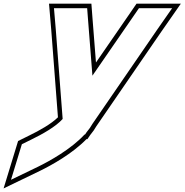

<svg xmlns="http://www.w3.org/2000/svg" viewBox="-188 -673 1012 1053"><path d="M536.2 -573 574 -628H756L675.8 -513L319.2 6C310.6 21.6 299.8 36.8 287.3 51.6L278.1 65H275.5C201.8 144.9 84.1 210.3 21.3 241L-127.7 313L-68.1 118L-17.4 93C43.2 63.7 118.1 21.8 155.6 -20.6L117.8 -513L108 -628H290L294.2 -573L318.9 -258ZM515.6 -587.2 338.3 -330.2 319.1 -574.9 313.2 -653H80.8L92.9 -511L129.8 -29.7C93.4 6.5 27.3 43.6 -28.4 70.5L-88.8 100.4L-168.3 360.4L32.3 263.5C94.6 233 208.2 170.3 286.3 90H291.3L307.2 66.8C321.2 50 331.2 35.7 340.5 19.2L696.4 -498.8L803.9 -653H560.8Z"/></svg>

Font: Nordica Plus
Style: NordicaClassicBkOblOl
Weight: 900
Version: Version 1.01